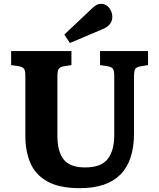

<svg xmlns="http://www.w3.org/2000/svg" viewBox="-20 -966 827 1000"><path d="M397 14Q289 14 226.5 -21Q164 -56 138 -117.5Q112 -179 112 -259V-571Q112 -597 105.5 -607Q99 -617 78 -621L38 -627V-700H352V-627L309 -620Q291 -616 285 -605.5Q279 -595 279 -570V-259Q279 -176 312 -135Q345 -94 423 -94Q507 -94 541 -138Q575 -182 575 -261V-571Q575 -597 568.5 -607Q562 -617 541 -621L501 -627V-700H751V-627L709 -620Q689 -616 683.5 -605.5Q678 -595 678 -567V-272Q678 14 397 14ZM344 -742 315 -786 458 -921Q472 -935 483 -940.5Q494 -946 505 -946Q533 -946 549 -924.5Q565 -903 565 -878Q565 -834 512 -813Z"/></svg>

Font: Literata
Style: Bold
Weight: 700
Designer: Latin by Veronika Burian and Jose Scaglione. Greek by Irene Vlachou. Cyrillic by Vera Evstafieva.
Foundry: TypeTogether
Version: Version 3.103; ttfautohint (v1.8.4.7-5d5b);gftools[0.9.29]